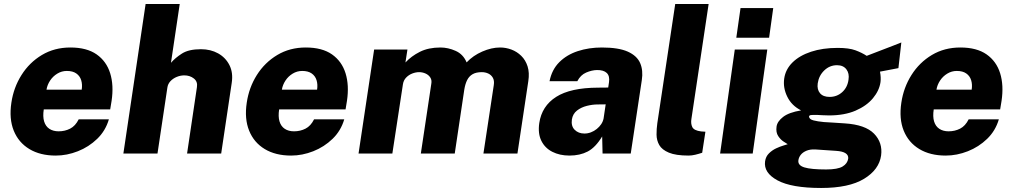

<svg xmlns="http://www.w3.org/2000/svg" viewBox="-20 -763 5034 954"><path d="M257 10Q179.5 10 125.8 -22.5Q72 -55 48.2 -114Q24.5 -173 36.5 -252.5Q47.5 -328 86.8 -390.2Q126 -452.5 188.2 -489.8Q250.5 -527 330 -527Q411 -527 460 -492.8Q509 -458.5 527.5 -398.8Q546 -339 534.5 -262L527.5 -219.5H197.5Q192 -184 199.2 -159.8Q206.5 -135.5 225.2 -123Q244 -110.5 271.5 -110.5Q302.5 -110.5 328.5 -123.8Q354.5 -137 371 -170H521Q504.5 -113.5 463 -73.2Q421.5 -33 367 -11.5Q312.5 10 257 10ZM211 -317.5H386Q390 -343 383.5 -364.2Q377 -385.5 359.2 -398Q341.5 -410.5 312 -410.5Q286.5 -410.5 264.8 -397.2Q243 -384 229 -362.8Q215 -341.5 211 -317.5Z M593 0 703.5 -743H873L829.5 -451Q850.5 -475.5 884.2 -497Q918 -518.5 978.5 -518.5Q1026.5 -518.5 1063.8 -497.8Q1101 -477 1120 -439.5Q1139 -402 1131.5 -352L1079 0H909.5L958.5 -330Q963 -357.5 943.2 -373Q923.5 -388.5 895.5 -388.5Q877 -388.5 858.5 -381Q840 -373.5 827 -359.8Q814 -346 811.5 -327L762.5 0Z M1426.5 10Q1349 10 1295.2 -22.5Q1241.5 -55 1217.8 -114Q1194 -173 1206 -252.5Q1217 -328 1256.2 -390.2Q1295.5 -452.5 1357.8 -489.8Q1420 -527 1499.5 -527Q1580.5 -527 1629.5 -492.8Q1678.5 -458.5 1697 -398.8Q1715.5 -339 1704 -262L1697 -219.5H1367Q1361.5 -184 1368.8 -159.8Q1376 -135.5 1394.8 -123Q1413.5 -110.5 1441 -110.5Q1472 -110.5 1498 -123.8Q1524 -137 1540.5 -170H1690.5Q1674 -113.5 1632.5 -73.2Q1591 -33 1536.5 -11.5Q1482 10 1426.5 10ZM1380.5 -317.5H1555.5Q1559.5 -343 1553 -364.2Q1546.5 -385.5 1528.8 -398Q1511 -410.5 1481.5 -410.5Q1456 -410.5 1434.2 -397.2Q1412.5 -384 1398.5 -362.8Q1384.5 -341.5 1380.5 -317.5Z M1761.5 0 1839 -517H2004.5L1994.5 -452.5Q2023.5 -484 2066.2 -505.5Q2109 -527 2168.5 -527Q2206.5 -527 2244 -510.2Q2281.5 -493.5 2298.5 -453Q2330.5 -487 2376.5 -507Q2422.5 -527 2464.5 -527Q2493.5 -527 2521 -516.8Q2548.5 -506.5 2570 -485.5Q2591.5 -464.5 2601.5 -433Q2611.5 -401.5 2605 -359.5L2551 0H2382L2433.5 -340Q2437 -362.5 2428.8 -376.8Q2420.5 -391 2405.8 -397.8Q2391 -404.5 2374 -404.5Q2346 -404.5 2328.5 -394.5Q2311 -384.5 2301.2 -365.2Q2291.5 -346 2287 -318L2239.5 0H2071L2123 -346.5Q2126.5 -365 2118 -378Q2109.5 -391 2094.2 -397.8Q2079 -404.5 2062.5 -404.5Q2046 -404.5 2028.5 -397.8Q2011 -391 1998 -377.5Q1985 -364 1982 -344L1929.5 0Z M2809.5 10Q2761 10 2724.2 -8.8Q2687.5 -27.5 2669.8 -63.5Q2652 -99.5 2659.5 -151.5Q2672 -236 2743.2 -281.5Q2814.5 -327 2951 -327.5L3002 -328L3006 -354.5Q3010.5 -385.5 2994.8 -400.5Q2979 -415.5 2946 -415Q2920.5 -414.5 2892.5 -402.5Q2864.5 -390.5 2848.5 -359.5H2710.5Q2722 -417 2759 -454Q2796 -491 2851 -509Q2906 -527 2970.5 -527Q3053.5 -527 3099.2 -506.5Q3145 -486 3160.8 -449.5Q3176.5 -413 3169 -365L3114 0H2974L2972 -85Q2939 -30.5 2900.2 -10.2Q2861.5 10 2809.5 10ZM2884 -99.5Q2900.5 -99.5 2916.2 -105.5Q2932 -111.5 2945.2 -122.2Q2958.5 -133 2967.2 -146Q2976 -159 2979 -174L2989.5 -244.5L2949 -244Q2924 -244 2896 -237Q2868 -230 2847 -213.8Q2826 -197.5 2821.5 -169Q2817 -136.5 2835.5 -118Q2854 -99.5 2884 -99.5Z M3401.5 10Q3338 10 3303.5 -4.5Q3269 -19 3255.8 -42.2Q3242.5 -65.5 3242.2 -94Q3242 -122.5 3246 -150.5L3335 -743H3501L3415.5 -172.5Q3411.5 -149 3419.8 -131.8Q3428 -114.5 3463.5 -110L3485 -108.5L3469 -4Q3452.5 1.5 3434.8 5.8Q3417 10 3401.5 10Z M3558 0 3631 -517H3792.5L3720 0ZM3638.5 -575.5 3659.5 -723H3822L3801.5 -575.5Z M4060 171Q3913 171 3843.2 133.2Q3773.5 95.5 3781.5 38.5Q3785 14.5 3800.8 -1Q3816.5 -16.5 3836.2 -25.8Q3856 -35 3872.5 -39.8Q3889 -44.5 3894 -46.5Q3888.5 -50 3873.5 -59.5Q3858.5 -69 3846.5 -87.2Q3834.5 -105.5 3838.5 -134Q3842 -159.5 3871 -182Q3900 -204.5 3960.5 -214.5Q3913.5 -238 3891.8 -282.5Q3870 -327 3876.5 -372.5Q3883 -418.5 3917.8 -452.8Q3952.5 -487 4010 -506Q4067.5 -525 4142 -525Q4198.5 -525 4230.8 -513Q4263 -501 4286.5 -485.5Q4301.5 -491.5 4322.8 -499.5Q4344 -507.5 4367.8 -516.8Q4391.5 -526 4415.2 -535Q4439 -544 4458.5 -552L4444 -424.5L4352.5 -407Q4358 -378 4355 -355Q4349 -313 4317.5 -275Q4286 -237 4231 -213.2Q4176 -189.5 4099 -189.5Q4085.5 -189.5 4066.8 -190.5Q4048 -191.5 4039.5 -192Q4019 -192.5 4009.2 -191.2Q3999.5 -190 4000 -182.5Q4002 -170 4022 -164.8Q4042 -159.5 4074 -156.5Q4091.5 -155 4119.2 -153.8Q4147 -152.5 4177 -150Q4279.5 -143.5 4323 -98.8Q4366.5 -54 4358 9.5Q4348 80 4273.2 125.5Q4198.5 171 4060 171ZM4084.5 79Q4142.5 79 4166.8 64.2Q4191 49.5 4194.5 25Q4196.5 8.5 4181.5 -1.5Q4166.5 -11.5 4133.5 -13.5L4030 -20.5Q4005 -21.5 3987 -14Q3969 -6.5 3959 6Q3949 18.5 3947 33.5Q3943.5 58.5 3976.8 68.8Q4010 79 4084.5 79ZM4102 -281.5Q4138.5 -281.5 4164.8 -305.2Q4191 -329 4196 -367Q4201 -398 4185.5 -418.5Q4170 -439 4139 -439Q4102.5 -439 4075.5 -413Q4048.5 -387 4043 -348.5Q4039 -318 4054.5 -299.8Q4070 -281.5 4102 -281.5Z M4679 10Q4601.5 10 4547.8 -22.5Q4494 -55 4470.2 -114Q4446.5 -173 4458.5 -252.5Q4469.5 -328 4508.8 -390.2Q4548 -452.5 4610.2 -489.8Q4672.5 -527 4752 -527Q4833 -527 4882 -492.8Q4931 -458.5 4949.5 -398.8Q4968 -339 4956.5 -262L4949.5 -219.5H4619.5Q4614 -184 4621.2 -159.8Q4628.5 -135.5 4647.2 -123Q4666 -110.5 4693.5 -110.5Q4724.5 -110.5 4750.5 -123.8Q4776.5 -137 4793 -170H4943Q4926.5 -113.5 4885 -73.2Q4843.5 -33 4789 -11.5Q4734.5 10 4679 10ZM4633 -317.5H4808Q4812 -343 4805.5 -364.2Q4799 -385.5 4781.2 -398Q4763.5 -410.5 4734 -410.5Q4708.5 -410.5 4686.8 -397.2Q4665 -384 4651 -362.8Q4637 -341.5 4633 -317.5Z"/></svg>

Font: Public Sans Thin ExtraBold
Style: Italic
Weight: 800
Italic angle: -8°
Version: Version 2.001